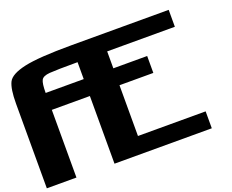

<svg xmlns="http://www.w3.org/2000/svg" viewBox="-135 -1104 1613 1333"><g transform="rotate(-20 672.0 -437.5)"><path d="M0 -625Q0 -734.4 23.4 -781.2Q46.9 -828.1 152.3 -851.6Q257.8 -875 500 -875H1218.8V-750H718.8V-625H968.8V-500H718.8V-125H1218.8V0H500V-500H218.8V0H0ZM500 -750Q341.8 -750 293 -746.1Q244.1 -742.2 231.4 -718.8Q218.8 -695.3 218.8 -625H500Z"/></g></svg>

Font: CraftyPE
Style: Regular
Weight: 400
Designer: Erek Butcher
Foundry: Haunted Coop
Version: Version 0.018;April 4, 2024;FontCreator 15.0.0.2962 64-bit